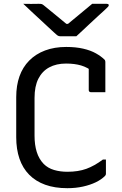

<svg xmlns="http://www.w3.org/2000/svg" viewBox="-20 -966 640 1006"><path d="M333 20Q267 20 217 2Q167 -16 133 -50.5Q99 -85 82 -134.5Q65 -184 65 -247V-457Q65 -518 82 -566Q99 -614 133 -648.5Q167 -683 216 -701.5Q265 -720 327 -720Q377 -720 416 -711Q455 -702 482.5 -686.5Q510 -671 527 -654Q529 -653 530 -650.5Q531 -648 531.5 -645.5Q532 -643 532 -641Q532 -605 532 -563Q532 -521 532 -483Q513 -483 494 -483Q475 -483 456 -483Q451 -483 448 -486Q445 -489 445 -494Q445 -515 445 -537Q445 -559 445 -583Q445 -607 445 -635L470 -588Q439 -613 405 -623Q371 -633 326 -633Q275 -633 238 -613Q201 -593 181 -553.5Q161 -514 161 -453V-255Q161 -207 172.5 -170Q184 -133 209 -107Q231 -85 263 -75.5Q295 -66 333 -66Q390 -66 432.5 -81.5Q475 -97 519 -130H535Q535 -120 535 -110.5Q535 -101 535 -92Q535 -83 535 -74Q535 -65 535 -56Q535 -52 533.5 -49Q532 -46 530 -44Q511 -25 482 -11Q453 3 415 11.5Q377 20 333 20ZM380 -776Q370 -776 354 -776Q338 -776 321.5 -776Q305 -776 296 -776Q288 -776 282.5 -779.5Q277 -783 262 -797Q254 -804 236 -821Q218 -838 194.5 -859.5Q171 -881 147 -903.5Q123 -926 102 -946Q121 -945 143 -945.5Q165 -946 183 -946Q194 -946 199 -944.5Q204 -943 212 -936Q228 -923 264 -893.5Q300 -864 352 -821L299 -841Q315 -841 331 -841Q347 -841 363 -841L311 -820Q361 -862 398 -892Q435 -922 463 -946H539Q543 -946 545.5 -945Q548 -944 549 -942.5Q550 -941 550 -939Q550 -935 546 -930.5Q542 -926 527 -912Q514 -900 494.5 -882.5Q475 -865 453.5 -844.5Q432 -824 412.5 -806Q393 -788 380 -776Z"/></svg>

Font: Recursive Monospace
Style: Regular
Weight: 400
Version: Version 1.047